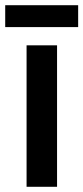

<svg xmlns="http://www.w3.org/2000/svg" viewBox="-37 -717 320 737"><path d="M182 0H65V-543H182ZM263 -697V-613H-17V-697Z"/></svg>

Font: Noto Sans Khmer UI Condensed SemiBold
Style: Regular
Weight: 600
Width: 3
Designer: Danh Hong and the Monotype Design Team
Foundry: Monotype Imaging Inc.
Version: Version 2.002; ttfautohint (v1.8.4.7-5d5b)